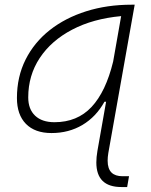

<svg xmlns="http://www.w3.org/2000/svg" viewBox="-20 -542 626 797"><path d="M193.8 10.3Q125 10.3 87.6 -27.8Q50.3 -65.9 50.3 -135.3Q50.3 -223.1 86.2 -294.7Q122.1 -366.2 186.5 -417Q251 -467.8 337.6 -495.1Q424.3 -522.5 525.9 -522.5H539.1L429.7 92.8Q426.8 110.4 426.8 125Q426.8 158.7 443.4 174.8Q459 189.5 488.3 189.5H515.6L507.8 234.4H483.9Q379.9 234.4 379.9 132.3Q379.9 110.8 384.3 85L420.4 -119.6H413.6Q378.9 -57.1 322.3 -23.4Q265.6 10.3 193.8 10.3ZM482.9 -475.1Q366.2 -464.4 279.5 -418.9Q192.9 -373.5 145 -301.3Q97.2 -229 97.2 -137.7Q97.2 -88.9 125.7 -61.8Q154.3 -34.7 206.1 -34.7Q300.8 -34.7 360.1 -98.1Q419.4 -161.6 449.7 -286.6Z"/></svg>

Font: CaskaydiaCove NFP ExtraLight
Style: Italic
Weight: 200
Italic angle: -10°
Designer: Aaron Bell
Foundry: Saja Typeworks
Version: Version 2111.001; VTT 6.35;Nerd Fonts 3.1.1